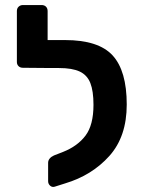

<svg xmlns="http://www.w3.org/2000/svg" viewBox="-20 -730 570 762"><path d="M427 -510C389.7 -550.7 326.7 -571 238 -571H218H169V-686C169 -693.3 166.8 -699.2 162.5 -703.5C158.2 -707.8 152.3 -710 145 -710H71C64.3 -710 58.7 -707.8 54 -703.5C49.3 -699.2 47 -693.3 47 -686V-484C47 -477.3 49.2 -471.8 53.5 -467.5C57.8 -463.2 63.7 -461 71 -461L184 -460H187H214C249.3 -460 276.8 -455.3 296.5 -446C316.2 -436.7 330.2 -421.5 338.5 -400.5C346.8 -379.5 351 -350.7 351 -314C351 -260.7 340.5 -220 319.5 -192C298.5 -164 268.7 -142.3 230 -127L194 -113C186.7 -109.7 181 -105.5 177 -100.5C173 -95.5 171 -90 171 -84V-11C171 -3.7 173.7 2.3 179 7C184.3 11.7 190.3 13 197 11L238 -2C309.3 -23.3 368 -59.7 414 -111C460 -162.3 483 -230.3 483 -315C483 -404.3 464.3 -469.3 427 -510Z"/></svg>

Font: Rubik
Style: Regular
Weight: 500
Designer: Hubert & Fischer
Foundry: Hubert & Fischer
Version: Version 1.100